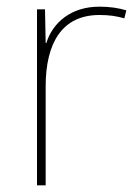

<svg xmlns="http://www.w3.org/2000/svg" viewBox="-20 -556 415 576"><path d="M278 -536C193 -536 138 -488 119 -427H117L115 -528H91V0H117V-297C117 -428 167 -511 278 -511C308 -511 328 -508 353 -501L359 -525C335 -532 310 -536 278 -536Z"/></svg>

Font: Noto Sans Canadian Aboriginal Thin
Style: Regular
Weight: 100
Designer: Monotype Design Team, Typotheque's Kevin King
Foundry: Monotype Imaging Inc.
Version: Version 2.004